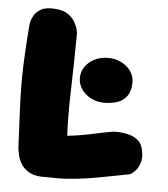

<svg xmlns="http://www.w3.org/2000/svg" viewBox="-49 -694 645 738"><g transform="rotate(5 273.5 -325.5)"><path d="M155 -2Q119 0 96.5 -10.5Q74 -21 62 -38.5Q50 -56 45.5 -74.5Q41 -93 40 -107Q37 -165 35 -210Q33 -255 31.5 -294.5Q30 -334 30.5 -375Q31 -416 33.5 -465Q36 -514 41 -578Q41 -578 43 -589.5Q45 -601 53.5 -616Q62 -631 81 -641.5Q100 -652 135 -649Q167 -647 185.5 -633.5Q204 -620 212.5 -604Q221 -588 223.5 -576Q226 -564 226 -564Q225 -442 222 -344.5Q219 -247 223 -167Q257 -171 282.5 -175.5Q308 -180 334.5 -186Q361 -192 396 -198Q396 -198 406 -198.5Q416 -199 431.5 -197.5Q447 -196 463.5 -191Q480 -186 493.5 -175Q507 -164 512 -145Q520 -116 515.5 -96Q511 -76 502 -64Q493 -52 485 -46.5Q477 -41 477 -41Q428 -32 388 -24Q348 -16 311 -10.5Q274 -5 236.5 -2.5Q199 0 155 -2ZM353 -306Q325 -306 302 -318Q279 -330 265.5 -349.5Q252 -369 252 -393Q252 -417 265.5 -436.5Q279 -456 302 -467.5Q325 -479 353 -479Q382 -479 405 -467.5Q428 -456 441.5 -436.5Q455 -417 455 -393Q455 -361 441.5 -341.5Q428 -322 405 -314Q382 -306 353 -306Z"/></g></svg>

Font: Sour Gummy Black
Style: Regular
Weight: 900
Designer: Stefie Justprince
Foundry: Eifetstype
Version: Version 1.000